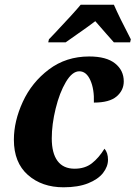

<svg xmlns="http://www.w3.org/2000/svg" viewBox="-20 -786 576 816"><path d="M39 -192Q39 -271 77 -353.5Q115 -436 188 -491Q261 -546 359 -546Q432 -546 469 -516.5Q506 -487 506 -440Q506 -402 475.5 -376Q445 -350 379 -350Q381 -407 364 -445Q347 -483 317 -483Q287 -483 260 -437.5Q233 -392 216.5 -324.5Q200 -257 200 -198Q200 -135 224.5 -102Q249 -69 297 -69Q341 -69 370.5 -92Q400 -115 424 -154Q439 -137 439 -107Q439 -78 418 -51Q397 -24 354.5 -7Q312 10 250 10Q158 10 98.5 -42.5Q39 -95 39 -192ZM188 -619 211 -643Q296 -733 323 -766H464Q487 -713 536 -619L533 -606H464L433 -641L385 -696L347 -668Q267 -611 259 -606H185Z"/></svg>

Font: Noto Serif NarrowExtraBold
Style: Italic
Weight: 800
Width: 4
Italic angle: -12°
Designer: Monotype Design Team
Foundry: Monotype Imaging Inc.
Version: Version 1.001